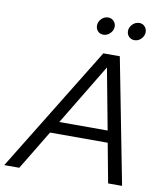

<svg xmlns="http://www.w3.org/2000/svg" viewBox="-145 -977 907 1056"><g transform="rotate(10 308.5 -449.5)"><path d="M-49 0 381 -700H473L609 0H531L490 -220H168L35 0ZM208 -286H478L414 -627ZM363 -801Q344 -801 332 -813.5Q320 -826 320 -845Q320 -866 336 -882.5Q352 -899 374 -899Q392 -899 404.5 -886Q417 -873 417 -855Q417 -834 400.5 -817.5Q384 -801 363 -801ZM536 -801Q518 -801 505.5 -813.5Q493 -826 493 -845Q493 -866 509.5 -882.5Q526 -899 548 -899Q566 -899 578 -886Q590 -873 590 -855Q590 -834 574 -817.5Q558 -801 536 -801Z"/></g></svg>

Font: Red Hat Display VF
Style: Italic
Weight: 300
Italic angle: -12°
Designer: Pentagram, MCKL
Foundry: Pentagram, MCKL
Version: Version 1.010